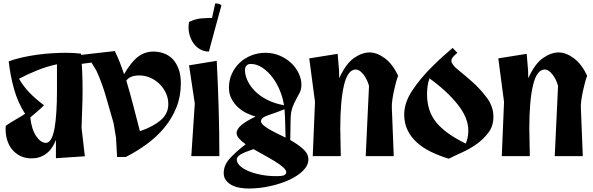

<svg xmlns="http://www.w3.org/2000/svg" viewBox="-20 -896 3405 1102"><path d="M301 12V-93Q280 -39 244 -13Q208 13 162 13Q122 13 92.5 -3Q63 -19 44.5 -44.5Q26 -70 18 -104Q10 -138 13 -174Q45 -196 73.5 -212Q102 -228 124 -243Q83 -306 61 -383.5Q39 -461 30 -544Q65 -557 107.5 -566.5Q150 -576 194 -582Q238 -588 281 -590.5Q324 -593 361 -593Q386 -593 408 -591.5Q430 -590 445 -588Q449 -545 451.5 -490.5Q454 -436 454 -379Q454 -325 451.5 -264Q449 -203 448 -163L467 1ZM232 -291Q213 -272 195.5 -257.5Q178 -243 154 -222Q161 -154 187.5 -115Q214 -76 243 -76Q261 -76 273.5 -98Q286 -120 293 -159Q300 -198 303.5 -253.5Q307 -309 307 -376V-527Q250 -515 194 -492.5Q138 -470 89 -444Q114 -401 147.5 -366Q181 -331 231 -293Z M652 5 646 -104 632 -189Q612 -258 588.5 -340Q565 -422 533 -491L505 -537L446 -529V-581L639 -603Q655 -570 668 -537Q681 -504 692 -470Q732 -539 771 -569.5Q810 -600 861 -600Q891 -600 919.5 -590Q948 -580 969.5 -558.5Q991 -537 1004.5 -502Q1018 -467 1018 -417Q1018 -343 992.5 -279.5Q967 -216 923.5 -163.5Q880 -111 822.5 -69Q765 -27 702 5ZM781 -463Q753 -463 734 -455.5Q715 -448 705 -433Q727 -361 745.5 -288Q764 -215 783 -143Q857 -168 901.5 -205.5Q946 -243 946 -298Q946 -334 931 -364.5Q916 -395 892.5 -417Q869 -439 839.5 -451Q810 -463 781 -463Z M1251 -865Q1244 -840 1234.5 -805.5Q1225 -771 1215 -734Q1205 -697 1195.5 -661.5Q1186 -626 1179 -600Q1151 -600 1127 -614Q1103 -628 1087.5 -652Q1072 -676 1065.5 -706.5Q1059 -737 1065 -770Q1102 -788 1136 -790.5Q1170 -793 1197 -793L1215 -876Q1225 -877 1235.5 -874Q1246 -871 1251 -865ZM1239 0H1078L1098 -302L1065 -521L1224 -547Q1231 -412 1235 -274.5Q1239 -137 1239 0Z M1750 19Q1750 53 1719.5 83.5Q1689 114 1640 136.5Q1591 159 1529.5 172.5Q1468 186 1407 186Q1379 186 1353 181Q1327 176 1307.5 165Q1288 154 1276 137.5Q1264 121 1264 97Q1264 52 1299 13.5Q1334 -25 1390 -68Q1367 -84 1352.5 -100.5Q1338 -117 1338 -132Q1338 -155 1366 -178.5Q1394 -202 1447 -227Q1425 -233 1398 -245.5Q1371 -258 1348 -278.5Q1325 -299 1309.5 -327.5Q1294 -356 1294 -393Q1294 -436 1311 -473Q1328 -510 1356.5 -536.5Q1385 -563 1423 -578Q1461 -593 1504 -593Q1548 -593 1586 -576.5Q1624 -560 1651.5 -534Q1679 -508 1694.5 -475Q1710 -442 1710 -410Q1710 -384 1700.5 -365Q1691 -346 1679.5 -325.5Q1668 -305 1658.5 -279Q1649 -253 1648 -214L1646 -92Q1688 -69 1719 -41.5Q1750 -14 1750 19ZM1386 -495Q1386 -464 1401.5 -431.5Q1417 -399 1445.5 -371Q1474 -343 1516 -322Q1558 -301 1610 -292Q1604 -333 1587 -375Q1570 -417 1544.5 -451Q1519 -485 1486.5 -507Q1454 -529 1419 -529Q1402 -529 1394 -518.5Q1386 -508 1386 -495ZM1478 -200Q1478 -190 1490 -179Q1502 -168 1522 -156Q1542 -144 1567.5 -131.5Q1593 -119 1619 -106Q1618 -139 1617 -184.5Q1616 -230 1613 -269Q1560 -248 1519 -234.5Q1478 -221 1478 -200ZM1339 20Q1339 38 1357 55.5Q1375 73 1406 86Q1437 99 1478 107Q1519 115 1565 115Q1605 115 1614 108Q1623 101 1623 93Q1623 80 1605 64Q1587 48 1559.5 31Q1532 14 1499 -4Q1466 -22 1435 -40Q1381 -22 1360 -9Q1339 4 1339 20Z M1775 0 1788 -311 1755 -561 1918 -587 1926 -492 1927 -447Q1964 -529 2010.5 -562Q2057 -595 2101 -595Q2144 -595 2189 -561.5Q2234 -528 2265 -461Q2259 -446 2252.5 -422Q2246 -398 2240.5 -372Q2235 -346 2231.5 -320.5Q2228 -295 2229 -276L2240 0H2079L2098 -403Q2088 -440 2066 -468.5Q2044 -497 2022 -497Q1976 -497 1954.5 -407.5Q1933 -318 1933 -159L1936 0Z M2578 -621 2605 -593Q2589 -579 2580 -569Q2571 -559 2571 -546Q2571 -526 2609 -495.5Q2647 -465 2691.5 -425.5Q2736 -386 2774 -335.5Q2812 -285 2812 -225Q2812 -173 2783.5 -135Q2755 -97 2715.5 -69Q2676 -41 2631.5 -21Q2587 -1 2556 15Q2500 -2 2453 -25Q2406 -48 2372 -79Q2338 -110 2319 -149.5Q2300 -189 2300 -239Q2300 -307 2347 -377.5Q2394 -448 2458 -511Q2491 -544 2519 -569.5Q2547 -595 2578 -621ZM2431 -355Q2431 -259 2483.5 -194Q2536 -129 2653 -72Q2659 -85 2663.5 -103.5Q2668 -122 2668 -147Q2668 -220 2606 -297.5Q2544 -375 2445 -446Q2437 -424 2434 -400.5Q2431 -377 2431 -355Z M2860 0 2873 -311 2840 -561 3003 -587 3011 -492 3012 -447Q3049 -529 3095.5 -562Q3142 -595 3186 -595Q3229 -595 3274 -561.5Q3319 -528 3350 -461Q3344 -446 3337.5 -422Q3331 -398 3325.5 -372Q3320 -346 3316.5 -320.5Q3313 -295 3314 -276L3325 0H3164L3183 -403Q3173 -440 3151 -468.5Q3129 -497 3107 -497Q3061 -497 3039.5 -407.5Q3018 -318 3018 -159L3021 0Z"/></svg>

Font: Trickster
Style: Regular
Weight: 400
Designer: Jean-Baptiste Morizot
Foundry: Jean-Baptiste Morizot
Version: Version 2.000;PS 2.0;hotconv 1.0.88;makeotf.lib2.5.647800